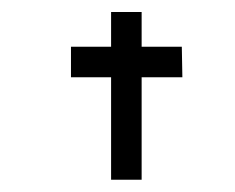

<svg xmlns="http://www.w3.org/2000/svg" viewBox="-20 -294 383 313"><path d="M210.9 -274.4V-217.8H276.4L277.3 -168H210.9V-1H161.1V-168H95.7V-217.8H161.1V-274.4Z"/></svg>

Font: Bratas-flat
Style: flat
Weight: 400
Designer: MUHAMMAD YONI
Version: Version 001.000